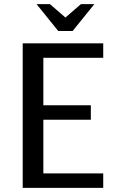

<svg xmlns="http://www.w3.org/2000/svg" viewBox="-20 -910 550 930"><path d="M262 -760 157 -890H222L297 -825L372 -890H437L332 -760ZM90 0V-700H480V-630H190V-400H420V-330H190V-70H480V0Z"/></svg>

Font: Scada
Style: Regular
Weight: 400
Designer: Jovanny Lemonad
Foundry: Jovanny Lemonad
Version: Version 4.100;PS 004.100;hotconv 1.0.88;makeotf.lib2.5.64775